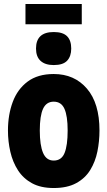

<svg xmlns="http://www.w3.org/2000/svg" viewBox="-20 -935 540 965"><path d="M250 10Q185 10 141 -14Q97 -38 70.5 -79Q44 -120 32 -172Q20 -224 20 -279Q20 -358 44 -422.5Q68 -487 119 -525Q170 -563 250 -563Q354 -563 417 -489.5Q480 -416 480 -279Q480 -225 469.5 -173.5Q459 -122 433.5 -80.5Q408 -39 363 -14.5Q318 10 250 10ZM250 -128Q289 -128 304.5 -166Q320 -204 320 -279Q320 -352 304 -388Q288 -424 250 -424Q213 -424 196.5 -388.5Q180 -353 180 -279Q180 -205 196.5 -166.5Q213 -128 250 -128ZM250 -608Q207 -608 184 -629Q161 -650 161 -691Q161 -774 250 -774Q296 -774 317 -753Q338 -732 338 -691Q338 -652 317.5 -630Q297 -608 250 -608ZM108 -813V-915H391V-813Z"/></svg>

Font: Noto Sans Mono ExtraCondensed Black
Style: Regular
Weight: 900
Width: 2
Designer: Monotype Design Team
Foundry: Monotype Imaging Inc.
Version: Version 2.014